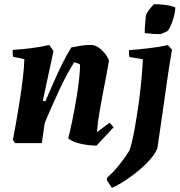

<svg xmlns="http://www.w3.org/2000/svg" viewBox="-20 -688 863 923"><path d="M444 12Q425 12 400 9Q375 6 350 -1.5Q325 -9 308 -23Q318 -62 328 -111Q338 -160 346.5 -210.5Q355 -261 360 -305Q365 -349 365 -378Q353 -385 337 -389Q323 -368 304.5 -334Q286 -300 266.5 -258.5Q247 -217 228.5 -175Q210 -133 195 -97L181 0H52L42 -16Q49 -52 58 -102.5Q67 -153 75.5 -208Q84 -263 90 -314Q96 -365 97 -404L43 -415Q40 -431 41 -448Q84 -451 130 -456.5Q176 -462 217 -472L237 -442L186 -204L198 -201Q217 -244 238 -292.5Q259 -341 281 -385Q303 -429 323 -460Q348 -465 370 -468.5Q392 -472 416 -472Q437 -472 455.5 -458.5Q474 -445 487 -427.5Q500 -410 504 -396Q498 -359 489.5 -316Q481 -273 473 -231Q464 -184 456.5 -138.5Q449 -93 446 -53L507 -98L526 -76ZM518 215Q506 198 493 177L496 165Q525 140 554.5 103Q584 66 602 36Q615 -1 626.5 -64.5Q638 -128 649 -206Q656 -263 660.5 -313Q665 -363 667 -403L602 -414Q599 -430 600 -447Q643 -450 694.5 -456Q746 -462 787 -471L807 -449Q797 -394 787.5 -328.5Q778 -263 766 -177.5Q754 -92 737 22Q730 45 706.5 73Q683 101 650.5 128.5Q618 156 583 179Q548 202 518 215ZM676 -529Q675 -545 677.5 -571.5Q680 -598 681 -610Q683 -621 691.5 -633.5Q700 -646 708.5 -655.5Q717 -665 720 -668Q744 -668 773.5 -664.5Q803 -661 823 -652Q821 -621 810.5 -590Q800 -559 787 -540Q775 -533 755 -525Q735 -523 716 -525Q697 -527 676 -529Z"/></svg>

Font: Labrada
Style: Bold Italic
Weight: 700
Italic angle: -7°
Designer: Mercedes Jáuregui
Foundry: Omnibus-Type Team
Version: Version 1.000; ttfautohint (v1.8.4.7-5d5b)